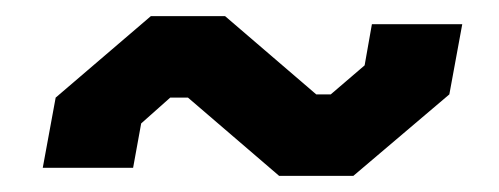

<svg xmlns="http://www.w3.org/2000/svg" viewBox="-20 -391 618 238"><path d="M213 -270H191L155 -238L145 -183H33L49 -270L167 -371H259L372 -274H390L432 -310L441 -361H553L537 -274L418 -173H326Z"/></svg>

Font: Chakra Petch SemiBold
Style: Italic
Weight: 600
Italic angle: -10°
Designer: Katatrad Aksorn Co.,Ltd.
Foundry: Cadson Demak Co.,Ltd.
Version: Version 1.000; ttfautohint (v1.6)